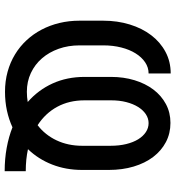

<svg xmlns="http://www.w3.org/2000/svg" viewBox="18 -796 790 867"><g transform="rotate(90 413.5 -363.0)"><path d="M312.1 -738.3V-638.5Q285.2 -638.5 261.9 -622.9Q238.6 -607.2 221.6 -579.9Q204.5 -552.6 195 -515.3Q185.4 -478 185.4 -434.3V-326.7Q185.4 -275.9 200.8 -232.4Q216.3 -188.9 244 -157Q271.7 -125 310.2 -106.9Q348.7 -88.8 394.9 -88.8Q407 -88.8 418.3 -89.8Q429.7 -90.9 441.1 -92.7Q386.7 -140.3 357.2 -205.3Q327.8 -270.2 327.8 -349.4V-468.8Q327.8 -525.9 342.7 -574.9Q357.6 -623.9 384.8 -660Q411.9 -696 450.3 -716.6Q488.6 -737.2 535.5 -737.2Q583.1 -737.2 622.2 -716.6Q661.2 -696 689.3 -659.1Q717.3 -622.2 732.6 -571Q747.9 -519.9 747.9 -458.8V-338.1Q747.9 -265.3 723.5 -202.9Q699.2 -140.6 654.1 -93.8Q677.2 -88.8 701.9 -86.3Q726.6 -83.8 753.6 -83.8V11.4Q697.8 11.4 648.3 2.3Q598.7 -6.7 555.4 -23.8Q519.9 -7.5 479.9 1.2Q440 9.9 394.9 9.9Q346.9 9.9 304.5 -1.8Q262.1 -13.5 226.4 -35.2Q190.7 -56.8 162.5 -87.2Q134.2 -117.5 114.5 -155Q94.8 -192.5 84.3 -235.8Q73.9 -279.1 73.9 -326.7V-433.2Q73.9 -497.9 91.1 -553.6Q108.3 -609.4 139.6 -650.4Q170.8 -691.4 214.7 -714.8Q258.5 -738.3 312.1 -738.3ZM545.8 -137.4Q567.8 -154.1 585 -175.8Q602.3 -197.4 614.3 -223Q626.4 -248.6 632.6 -277.7Q638.8 -306.8 638.8 -338.1V-466.3Q638.8 -505.7 631 -537.5Q623.2 -569.2 609.4 -591.6Q595.5 -614 576.9 -626.2Q558.2 -638.5 536.6 -638.5Q515.3 -638.5 496.4 -626.1Q477.6 -613.6 463.6 -591.3Q449.6 -568.9 441.6 -538Q433.6 -507.1 433.6 -470.2V-348.4Q433.6 -280.2 462.5 -226.4Q491.5 -172.6 545.8 -137.4Z"/></g></svg>

Font: Cannonade Med
Style: Regular
Weight: 500
Designer: Rasmus Andersson
Foundry: rsms
Version: Version 3.012;git-f93a4a705